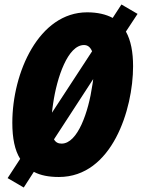

<svg xmlns="http://www.w3.org/2000/svg" viewBox="-20 -780 634 857"><path d="M86 57 131 -13C161 3 198 10 243 10C480 10 574 -292 574 -484C574 -548 564 -600 542 -639L594 -718L522 -760L483 -700C453 -716 415 -725 369 -725C154 -725 35 -457 35 -232C35 -163 46 -109 70 -71L14 15ZM391 -551 212 -277C213 -290 215 -303 217 -317C234 -435 283 -579 355 -579C371 -579 383 -570 391 -551ZM255 -139C240 -139 229 -144 221 -158L396 -427C395 -418 394 -409 392 -399C375 -281 327 -139 255 -139Z"/></svg>

Font: Noto Sans ExtraCondensed Black
Style: Italic
Weight: 900
Width: 2
Italic angle: -12°
Designer: Monotype Design Team
Foundry: Monotype Imaging Inc.
Version: Version 2.013